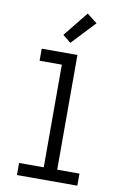

<svg xmlns="http://www.w3.org/2000/svg" viewBox="-104 -1037 709 1096"><g transform="rotate(10 250.0 -489.0)"><path d="M75 0V-70H218V-665H89V-735H296V-70H425V0ZM244 -796 197 -834 313 -978 372 -932Z"/></g></svg>

Font: Iosevka Term Curly
Style: Regular
Weight: 400
Designer: Belleve Invis
Foundry: Belleve Invis
Version: Version 32.3.0